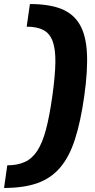

<svg xmlns="http://www.w3.org/2000/svg" viewBox="-65 -825 471 950"><path d="M83 -805Q177 -805 237 -781.5Q297 -758 328.5 -705.5Q360 -653 365 -565.5Q370 -478 352 -350Q334 -222 305.5 -134.5Q277 -47 231.5 5.5Q186 58 119 81.5Q52 105 -45 105L-29 -7Q21 -7 57.5 -23.5Q94 -40 119.5 -79Q145 -118 162.5 -184Q180 -250 194 -350Q208 -450 209 -516Q210 -582 195.5 -621Q181 -660 149.5 -676.5Q118 -693 67 -693Z"/></svg>

Font: Pathway Extreme 8pt Thin 12pt
Style: Bold Italic
Weight: 700
Italic angle: -8°
Version: Version 1.001;gftools[0.9.26]